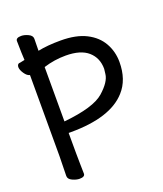

<svg xmlns="http://www.w3.org/2000/svg" viewBox="-135 -800 770 906"><g transform="rotate(-20 250.0 -347.0)"><path d="M108 17Q92 17 72.5 8Q53 -1 53 -17L55 -116V-523Q41 -526 28.5 -544.5Q16 -563 16 -577Q16 -584 19.5 -589Q23 -594 31 -594L55 -599Q53 -628 52 -695Q52 -711 79 -711Q95 -711 114 -702Q133 -693 133 -677L132 -617Q180 -627 246 -627Q324 -627 374 -601.5Q424 -576 448.5 -532.5Q473 -489 473 -437Q473 -348 424 -294Q344 -204 144 -204Q137 -204 133 -204Q133 -80 134 -48Q135 -16 135 1Q135 17 108 17ZM133 -262H134Q284 -277 335.5 -322.5Q387 -368 391 -406L394 -431Q394 -486 356.5 -519Q319 -552 244 -552Q187 -552 133 -535Z"/></g></svg>

Font: Moon Stars Kai HW
Style: Bold
Weight: 700
Designer: GuiWonder
Version: Version 1.101